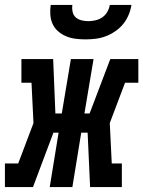

<svg xmlns="http://www.w3.org/2000/svg" viewBox="-54 -760 582 780"><path d="M-34 0V-96H20L82 -260L74 -424H33V-520H162L171 -299H197L234 -520H326L289 -299H310L394 -520H508V-424H454L392 -260L400 -96H441V0H312L302 -221H276L240 0H148L184 -221H163L80 0ZM293 -600Q273 -600 253 -602.5Q233 -605 215 -612.5Q197 -620 182.5 -632.5Q168 -645 160 -662Q152 -679 150.5 -699.5Q149 -720 152 -740H240Q238 -726 241 -712Q244 -698 253.5 -689.5Q263 -681 277 -677.5Q291 -674 305 -674Q319 -674 334 -677.5Q349 -681 361.5 -689.5Q374 -698 382 -712Q390 -726 392 -740H480Q477 -720 468.5 -699.5Q460 -679 446 -662Q432 -645 413.5 -632.5Q395 -620 375 -612.5Q355 -605 334 -602.5Q313 -600 293 -600Z"/></svg>

Font: Iosevka Curly Slab
Style: Bold Italic
Weight: 700
Italic angle: -9°
Monospace: yes
Designer: Belleve Invis
Foundry: Belleve Invis
Version: Version 22.1.2; ttfautohint (v1.8.4)